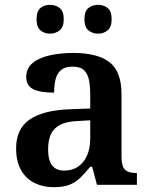

<svg xmlns="http://www.w3.org/2000/svg" viewBox="-20 -768 625 798"><path d="M203 10Q159 10 123.5 -7.5Q88 -25 67.5 -61Q47 -97 47 -152Q47 -232 103 -271Q159 -310 272 -314L355 -317V-374Q355 -408 350 -434.5Q345 -461 329.5 -476Q314 -491 281 -491Q251 -491 234 -477Q217 -463 211 -438.5Q205 -414 205 -383Q147 -383 118 -397.5Q89 -412 89 -448Q89 -484 115.5 -506Q142 -528 187 -538Q232 -548 285 -548Q385 -548 435 -509.5Q485 -471 485 -377V-120Q485 -93 490.5 -77.5Q496 -62 510 -55.5Q524 -49 546 -49H549V0H383L363 -75H355Q333 -48 313.5 -29Q294 -10 268.5 0Q243 10 203 10ZM246 -59Q280 -59 304 -75Q328 -91 341.5 -121Q355 -151 355 -191V-268L303 -265Q256 -263 229.5 -249Q203 -235 191.5 -210Q180 -185 180 -148Q180 -118 187 -98.5Q194 -79 209 -69Q224 -59 246 -59ZM388 -628Q365 -628 348 -641.5Q331 -655 331 -688Q331 -722 348 -735Q365 -748 388 -748Q410 -748 427 -735Q444 -722 444 -688Q444 -655 427 -641.5Q410 -628 388 -628ZM188 -628Q165 -628 148.5 -641.5Q132 -655 132 -688Q132 -722 148.5 -735Q165 -748 188 -748Q210 -748 227.5 -735Q245 -722 245 -688Q245 -655 227.5 -641.5Q210 -628 188 -628Z"/></svg>

Font: Noto Serif Armenian SemiBold
Style: Regular
Weight: 600
Version: Version 2.007